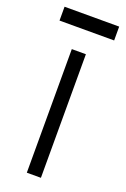

<svg xmlns="http://www.w3.org/2000/svg" viewBox="-172 -686 479 730"><g transform="rotate(20 67.5 -321.0)"><path d="M178 -642H-43V-586H178ZM38 0H95V-500H38Z"/></g></svg>

Font: Advent Pro
Style: Regular
Weight: 400
Designer: VivaRado, Andreas Kalpakidis
Foundry: VivaRado, Andreas Kalpakidis
Version: Version 3.000